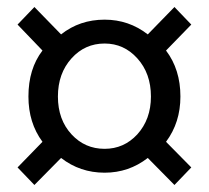

<svg xmlns="http://www.w3.org/2000/svg" viewBox="-20 -642 595 547"><path d="M30 -165 101 -238Q61 -292 61 -367Q61 -446 101 -498L30 -572L78 -622L154 -544Q207 -586 278 -586Q347 -586 401 -544L477 -622L525 -572L453 -498Q494 -444 494 -367Q494 -293 453 -238L525 -165L477 -115L401 -192Q347 -150 278 -150Q208 -150 154 -192L78 -115ZM371 -259Q410 -302 410 -367Q410 -433 371 -476Q333 -518 278 -518Q222 -518 184 -476Q145 -433 145 -367Q145 -301 184 -259Q222 -218 278 -218Q333 -218 371 -259Z"/></svg>

Font: Source Han Sans K Regular
Style: Regular
Weight: 400
Designer: Ryoko NISHIZUKA  (kana & ideographs); Paul D. Hunt (Latin, Greek & Cyrillic); Wenlong ZHANG  (bopomofo); Sandoll Communi
Foundry: Adobe Systems Incorporated
Version: Version 1.00 July 18, 2014, initial release